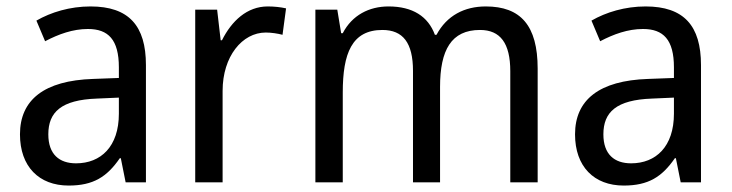

<svg xmlns="http://www.w3.org/2000/svg" viewBox="-20 -632 2271 596"><path d="M261 -612C197 -612 138 -594 93 -568L120 -504C162 -526 206 -542 253 -542C316 -542 349 -509 349 -423V-390L269 -387C117 -382 42 -322 42 -215C42 -115 101 -56 193 -56C270 -56 312 -83 352 -141H355L370 -66H433V-430C433 -552 380 -612 261 -612ZM281 -326 349 -329V-279C349 -177 293 -125 216 -125C164 -125 130 -153 130 -215C130 -284 170 -322 281 -326Z M811 -612C747 -612 699 -567 669 -507H665L654 -602H586V-66H671V-350C671 -457 732 -531 805 -531C822 -531 842 -528 857 -524L868 -606C851 -610 830 -612 811 -612Z M1488 -612C1422 -612 1367 -584 1335 -524H1330C1309 -581 1261 -612 1186 -612C1126 -612 1073 -585 1044 -529H1039L1027 -602H959V-66H1044V-345C1044 -466 1072 -539 1167 -539C1231 -539 1262 -499 1262 -412V-66H1346V-362C1346 -477 1381 -539 1470 -539C1533 -539 1564 -498 1564 -411V-66H1649V-419C1649 -553 1596 -612 1488 -612Z M1984 -612C1920 -612 1861 -594 1816 -568L1843 -504C1885 -526 1929 -542 1976 -542C2039 -542 2072 -509 2072 -423V-390L1992 -387C1840 -382 1765 -322 1765 -215C1765 -115 1824 -56 1916 -56C1993 -56 2035 -83 2075 -141H2078L2093 -66H2156V-430C2156 -552 2103 -612 1984 -612ZM2004 -326 2072 -329V-279C2072 -177 2016 -125 1939 -125C1887 -125 1853 -153 1853 -215C1853 -284 1893 -322 2004 -326Z"/></svg>

Font: Noto Sans Malayalam UI SemiCondensed
Style: Regular
Weight: 400
Width: 4
Designer: Jelle Bosma - Monotype Design Team
Foundry: Monotype Imaging Inc.
Version: Version 2.104